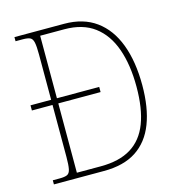

<svg xmlns="http://www.w3.org/2000/svg" viewBox="-106 -807 833 899"><g transform="rotate(-15 310.0 -357.0)"><path d="M45 0V-20H78Q103 -20 115 -25.5Q127 -31 131 -50.5Q135 -70 135 -109V-361H35V-386H135V-606Q135 -645 131 -664Q127 -683 115.5 -688.5Q104 -694 80 -694H45V-714H286Q378 -714 440 -669Q502 -624 533.5 -540.5Q565 -457 565 -342Q565 -233 535.5 -156.5Q506 -80 445 -40Q384 0 288 0ZM279 -25Q369 -25 426 -60Q483 -95 510 -165.5Q537 -236 537 -342Q537 -448 509.5 -526Q482 -604 425.5 -646.5Q369 -689 280 -689H163V-386H368V-361H163V-25Z"/></g></svg>

Font: Noto Serif Khmer SemiCondensed Thin
Style: Regular
Weight: 250
Width: 4
Designer: Danh Hong and the Monotype Design Team
Foundry: Monotype Imaging Inc.
Version: Version 2.004